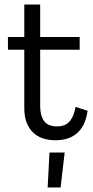

<svg xmlns="http://www.w3.org/2000/svg" viewBox="-20 -608 411 846"><path d="M247 218H190L198 64H265ZM366 -120Q357 -55 321 -22.5Q285 10 225 10Q158 10 122.5 -27.5Q87 -65 87 -131V-389H15V-445H87V-588H157V-445H331V-389H157V-140Q157 -99 174 -75Q191 -51 232 -51Q245 -51 257.5 -54.5Q270 -58 280.5 -67Q291 -76 299.5 -93Q308 -110 313 -137Z"/></svg>

Font: Zilla Slab Regular
Style: Regular
Weight: 400
Designer: Typotheque.com
Foundry: Typotheque type foundry
Version: Version 1.0; 2017